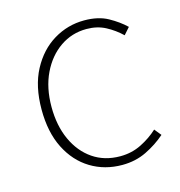

<svg xmlns="http://www.w3.org/2000/svg" viewBox="-88 -619 667 710"><g transform="rotate(-15 246.0 -263.5)"><path d="M295 13Q228 13 174.5 -19.5Q121 -52 90 -113.5Q59 -175 59 -262Q59 -351 92 -413Q125 -475 179 -507.5Q233 -540 296 -540Q350 -540 387 -519.5Q424 -499 450 -474L427 -448Q401 -473 369 -490Q337 -507 296 -507Q240 -507 195 -476Q150 -445 123.5 -390Q97 -335 97 -262Q97 -190 122 -135.5Q147 -81 191.5 -50.5Q236 -20 296 -20Q340 -20 377 -38.5Q414 -57 442 -83L463 -57Q430 -28 388 -7.5Q346 13 295 13Z"/></g></svg>

Font: Noto Sans JP
Style: Regular
Weight: 100
Designer: Ryoko NISHIZUKA 西塚涼子 (kana, bopomofo & ideographs); Paul D. Hunt (Latin, Greek & Cyrillic); Sandoll Communications 산돌커뮤니
Foundry: Adobe
Version: Version 2.004;hotconv 1.0.118;makeotfexe 2.5.65603